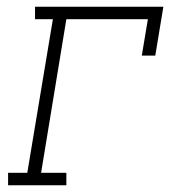

<svg xmlns="http://www.w3.org/2000/svg" viewBox="-20 -550 540 570"><path d="M4 0V-37H61L137 -493H84V-530H465L441 -385H401L419 -493H177L102 -37H177V0Z"/></svg>

Font: Iosevka Slab XLtObl
Style: Regular
Weight: 200
Italic angle: -9°
Monospace: yes
Designer: Belleve Invis
Foundry: Belleve Invis
Version: Version 11.1.1; ttfautohint (v1.8.3)